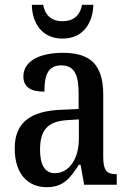

<svg xmlns="http://www.w3.org/2000/svg" viewBox="-20 -766 537 796"><path d="M239 -606C325 -606 365 -671 367 -746H320C311 -698 281 -678 239 -678C198 -678 168 -698 159 -746H112C113 -671 154 -606 239 -606ZM173 10C244 10 270 -27 307 -83H314L329 0H464V-44H461C422 -44 408 -60 408 -116V-374C408 -500 352 -547 241 -547C146 -547 77 -514 77 -449C77 -406 106 -386 164 -386C164 -451 177 -495 234 -495C294 -495 306 -447 306 -373V-314L235 -311C105 -306 41 -257 41 -151C41 -41 99 10 173 10ZM207 -48C165 -48 146 -85 146 -145C146 -223 174 -263 259 -268L307 -271V-191C307 -108 267 -48 207 -48Z"/></svg>

Font: Noto Serif Ethiopic Condensed Medium
Style: Regular
Weight: 500
Width: 3
Designer: Monotype Design Team
Foundry: Monotype Imaging Inc.
Version: Version 2.102